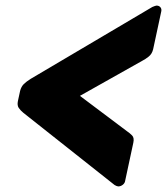

<svg xmlns="http://www.w3.org/2000/svg" viewBox="-20 -666 598 687"><path d="M403 1Q401 1 397 -0.5Q393 -2 390 -4L64 -262Q53 -271 47 -280Q41 -289 44 -304L52 -341Q56 -356 65 -365Q74 -374 90 -384L525 -641Q530 -643 534 -644.5Q538 -646 540 -646Q549 -646 554 -640Q559 -634 557 -625L528 -490Q524 -473 512 -463.5Q500 -454 490 -449L266 -323L435 -196Q444 -190 452.5 -181.5Q461 -173 457 -155L428 -20Q427 -11 419.5 -5Q412 1 403 1Z"/></svg>

Font: Rubik ExtraBold
Style: Italic
Weight: 800
Italic angle: -12°
Designer: Hubert and Fischer
Foundry: Hubert and Fischer
Version: Version 2.300;gftools[0.9.30]